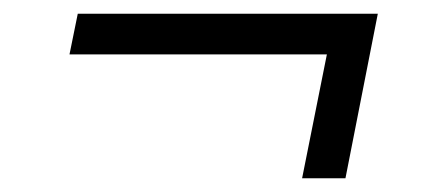

<svg xmlns="http://www.w3.org/2000/svg" viewBox="-20 -400 616 279"><path d="M482 -141H419L455 -321H81L93 -380H529Z"/></svg>

Font: Idrija
Style: Italic
Weight: 400
Italic angle: -11.3°
Designer: Julieta Ulanovsky
Foundry: Julieta Ulanovsky
Version: Version 7.200